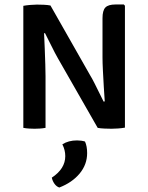

<svg xmlns="http://www.w3.org/2000/svg" viewBox="-20 -570 661 856"><path d="M238.5 -309.5Q225.5 -332 208.8 -366.2Q192 -400.5 180.5 -422.5L176.5 -421.5Q178 -391 179.5 -353.2Q181 -315.5 182 -282Q183 -248.5 183 -230V0Q169.5 2.5 157 3.2Q144.5 4 134 4Q123.5 4 110.2 3.2Q97 2.5 84 0V-544Q97 -546.5 114.8 -548Q132.5 -549.5 144.5 -549.5Q157.5 -549.5 175 -548.8Q192.5 -548 205 -545.5L381.5 -235Q390.5 -220.5 401.5 -198.5Q412.5 -176.5 423.5 -154.2Q434.5 -132 442 -117L447 -118Q445 -145 442.8 -182.2Q440.5 -219.5 438.8 -255.2Q437 -291 437 -313V-489Q437 -523.5 450 -536.8Q463 -550 495 -550H532L537 -544.5V-1Q524 1.5 506.5 2.8Q489 4 477 4Q464.5 4 446 3.2Q427.5 2.5 415.5 0ZM359 61Q368.5 82 368.5 112.5Q368.5 163.5 335 203.8Q301.5 244 244.5 266Q232 262 223 249.5Q214 237 211 222Q271 182.5 271 126Q271 99 258 73.5Q285 56 323.5 56Q343 56 359 61Z"/></svg>

Font: Signika SC
Style: Regular
Weight: 400
Designer: Anna Giedryś
Foundry: Anna Giedryś
Version: Version 2.000; ttfautohint (v1.8.3) -l 8 -r 50 -G 200 -x 9 -